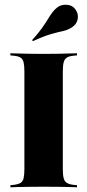

<svg xmlns="http://www.w3.org/2000/svg" viewBox="-20 -798 372 818"><path d="M153.2 -2.4Q125.8 -2.4 101.2 -2Q76.6 -1.6 57.3 -1.2Q37.9 -0.8 24.2 0V-8.9L38.7 -10.5Q58.1 -12.9 67.7 -19Q77.4 -25 80.6 -39.1Q83.9 -53.2 83.9 -78.2V-492.7Q83.9 -518.5 80.6 -532.3Q77.4 -546 67.7 -552.4Q58.1 -558.9 38.7 -560.5L24.2 -562.1V-571Q37.9 -571 57.3 -570.2Q76.6 -569.4 101.2 -569Q125.8 -568.5 153.2 -568.5H166.1H178.2Q206.5 -568.5 230.6 -569Q254.8 -569.4 275 -570.2Q295.2 -571 308.1 -571V-562.1L292.7 -560.5Q274.2 -558.9 264.5 -552.4Q254.8 -546 251.2 -532.3Q247.6 -518.5 247.6 -492.7V-78.2Q247.6 -53.2 251.2 -39.1Q254.8 -25 264.5 -19Q274.2 -12.9 292.7 -10.5L308.1 -8.9V0Q295.2 -0.8 275 -1.2Q254.8 -1.6 230.6 -2Q206.5 -2.4 178.2 -2.4H166.1ZM120.2 -622.6 116.9 -627.4Q142.7 -655.6 158.5 -677.8Q174.2 -700 184.3 -716.9Q194.4 -733.9 204 -746.4Q213.7 -758.9 226.6 -768.5Q243.5 -779.8 267.3 -777.4Q291.1 -775 304 -754Q315.3 -735.5 310.5 -714.5Q305.6 -693.5 286.3 -681.5Q269.4 -670.2 248.4 -665.7Q227.4 -661.3 197.6 -652.8Q167.7 -644.4 120.2 -622.6Z"/></svg>

Font: Playfair 144pt SemiCondensed Black
Style: Regular
Weight: 900
Width: 4
Designer: Claus Eggers Sørensen
Foundry: Claus Eggers Sørensen
Version: Version 2.203